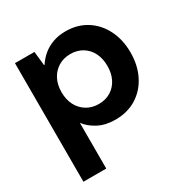

<svg xmlns="http://www.w3.org/2000/svg" viewBox="-164 -643 949 983"><g transform="rotate(-30 310.5 -151.5)"><path d="M50 205V-496H165L174 -413H177Q196 -442 221.5 -463Q247 -484 280.5 -496Q314 -508 355 -508Q425 -508 478 -474.5Q531 -441 560.5 -382Q590 -323 590 -248Q590 -173 560.5 -114Q531 -55 477.5 -21.5Q424 12 352 12Q294 12 252 -10Q210 -32 185 -65V205ZM318 -100Q359 -100 389.5 -119Q420 -138 436.5 -171Q453 -204 453 -247Q453 -291 436.5 -324Q420 -357 389.5 -376Q359 -395 318 -395Q278 -395 247 -376Q216 -357 199 -324Q182 -291 182 -248Q182 -204 199 -171Q216 -138 247 -119Q278 -100 318 -100Z"/></g></svg>

Font: DM Sans 9pt 36pt
Style: Bold
Weight: 700
Version: Version 4.004;gftools[0.9.30]